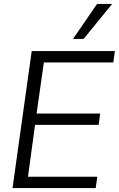

<svg xmlns="http://www.w3.org/2000/svg" viewBox="-20 -961 607 981"><path d="M44 0 142 -700H567L559 -642H204L167 -381H492L484 -323H159L123 -58H477L469 0ZM353 -762 476 -941H553L407 -762Z"/></svg>

Font: Host Grotesk Light
Style: Italic
Weight: 300
Italic angle: -8°
Designer: Doğukan Karapınar based on Poppins by Indian Type Foundry, Jonny Pinhorn
Foundry: Element Type
Version: Version 1.001; ttfautohint (v1.8.4.7-5d5b)